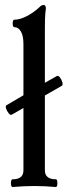

<svg xmlns="http://www.w3.org/2000/svg" viewBox="-20 -746 274 770"><path d="M31 4Q26 4 24.5 -4Q23 -12 24.5 -19.5Q26 -27 31 -27Q74 -27 74 -63V-313L27 -286Q22 -283 15 -291.5Q8 -300 4.5 -310.5Q1 -321 6 -324L74 -364V-569Q74 -602 64 -619.5Q54 -637 38 -637Q33 -637 31.5 -644.5Q30 -652 31.5 -659.5Q33 -667 38 -667Q59 -667 86 -680.5Q113 -694 138 -717Q146 -726 155 -726Q164 -726 164 -712Q161 -690 160.5 -669.5Q160 -649 160 -630V-414L206 -440Q213 -445 220 -436Q227 -427 230 -416Q233 -405 228 -402L160 -363V-63Q160 -27 204 -27Q208 -27 209.5 -19.5Q211 -12 209.5 -4Q208 4 204 4Q182 2 160.5 1Q139 0 118 0Q96 0 74.5 1Q53 2 31 4Z"/></svg>

Font: Junicode Two Beta Condensed Medium
Style: Regular
Weight: 500
Width: 3
Designer: Peter S. Baker
Foundry: Briery Creek Software
Version: Version 1.053; ttfautohint (v1.8.4)